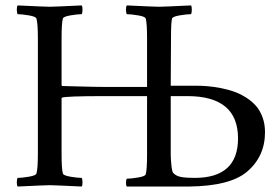

<svg xmlns="http://www.w3.org/2000/svg" viewBox="-20 -682 1014 705"><path d="M44.9 2.9Q41.5 -1 41.7 -12.9Q42 -24.9 44.9 -28.8Q60.5 -28.8 86.2 -33.2Q111.8 -37.6 113.8 -44.9Q119.1 -62.5 119.1 -119.1V-540Q119.1 -596.2 113.8 -613.8Q111.8 -621.1 86.2 -625.5Q60.5 -629.9 44.9 -629.9Q42 -633.8 41.7 -646Q41.5 -658.2 44.9 -662.1Q147.5 -657.2 163.1 -657.2Q177.2 -657.2 279.8 -662.1Q283.2 -658.2 283 -646Q282.7 -633.8 279.8 -629.9Q264.2 -629.9 238.5 -625.5Q212.9 -621.1 210.9 -613.8Q206.1 -597.7 206.1 -540V-369.1L208 -366.2Q213.9 -366.2 272.9 -364.5Q332 -362.8 365.2 -362.8H520V-540Q520 -597.7 515.1 -613.8Q513.2 -621.1 487.3 -625.5Q461.4 -629.9 445.8 -629.9Q442.9 -633.8 442.6 -646Q442.4 -658.2 445.8 -662.1Q548.3 -657.2 564 -657.2Q578.6 -657.2 681.2 -662.1Q684.6 -658.2 684.3 -646Q684.1 -633.8 681.2 -629.9Q665.5 -629.9 639.6 -625.5Q613.8 -621.1 611.8 -613.8Q607.9 -601.1 607.9 -543L606.9 -367.2H700.2Q721.2 -367.2 741.9 -365.5Q762.7 -363.8 788.6 -358.9Q814.5 -354 836.9 -346.4Q859.4 -338.9 881.1 -325.4Q902.8 -312 918.5 -294.9Q934.1 -277.8 943.6 -252.4Q953.1 -227.1 953.1 -196.8Q953.1 -106.9 886.2 -50.8Q824.2 1 675.8 2.9H445.8Q442.4 -1 442.6 -11.5Q442.9 -22 445.8 -25.9Q461.4 -25.9 487.3 -30.3Q513.2 -34.7 515.1 -42Q520 -58.1 520 -116.2V-329.1H365.2Q218.8 -329.1 207 -323.2L206.1 -320.8V-119.1Q206.1 -61 210.9 -44.9Q212.9 -37.6 238.5 -33.2Q264.2 -28.8 279.8 -28.8Q282.7 -24.9 283 -12.9Q283.2 -1 279.8 2.9Q177.2 -2 163.1 -2Q147.5 -2 44.9 2.9ZM606.9 -115.2Q606.9 -98.6 609.4 -75Q611.8 -51.3 616.2 -46.9Q626.5 -35.6 644.8 -32.2Q663.1 -28.8 694.8 -28.8Q854 -28.8 854 -173.8Q854 -329.1 668 -329.1H606.9Z"/></svg>

Font: Crimson
Style: Roman
Weight: 400
Version: Version 0.8